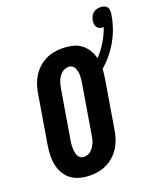

<svg xmlns="http://www.w3.org/2000/svg" viewBox="-160 -1000 962 1117"><g transform="rotate(-20 321.0 -442.0)"><path d="M207 8Q176 8 146.5 1Q117 -6 93 -22.5Q69 -39 53.5 -64Q38 -89 31.5 -117.5Q25 -146 25.5 -177Q26 -208 31 -240L82 -545Q86 -570 94.5 -596Q103 -622 117.5 -645.5Q132 -669 153 -688.5Q174 -708 198.5 -720.5Q223 -733 249.5 -738Q276 -743 302 -743Q333 -743 363 -736.5Q393 -730 416 -713.5Q439 -697 454.5 -672.5Q470 -648 477 -619Q510 -653 534 -693Q558 -733 573 -776Q561 -776 550.5 -779.5Q540 -783 533.5 -791.5Q527 -800 525.5 -811Q524 -822 526 -834Q528 -845 533 -856.5Q538 -868 547.5 -876.5Q557 -885 569 -888.5Q581 -892 593 -892Q605 -892 616.5 -888Q628 -884 634.5 -875Q641 -866 641.5 -853.5Q642 -841 640 -829Q634 -791 621 -752.5Q608 -714 588 -678Q568 -642 541.5 -609.5Q515 -577 484 -550Q483 -536 481.5 -522.5Q480 -509 478 -495L427 -190Q423 -165 414.5 -139Q406 -113 391.5 -89.5Q377 -66 356 -46.5Q335 -27 310.5 -14.5Q286 -2 259.5 3Q233 8 207 8ZM207 -106Q219 -106 231 -110Q243 -114 252 -122.5Q261 -131 268 -141.5Q275 -152 280 -163Q285 -174 287.5 -186Q290 -198 292 -209L343 -514Q345 -526 346 -538Q347 -550 347 -561.5Q347 -573 344.5 -584.5Q342 -596 337.5 -606Q333 -616 323.5 -622.5Q314 -629 302 -629Q290 -629 278.5 -625Q267 -621 257.5 -612.5Q248 -604 241 -593.5Q234 -583 229.5 -572Q225 -561 222 -549Q219 -537 217 -526L166 -221Q164 -209 163 -197Q162 -185 162.5 -173.5Q163 -162 165 -150.5Q167 -139 171.5 -129Q176 -119 185.5 -112.5Q195 -106 207 -106Z"/></g></svg>

Font: Iosevka Term Curly Hv Obl
Style: Regular
Weight: 900
Italic angle: -9°
Designer: Belleve Invis
Foundry: Belleve Invis
Version: Version 32.3.0